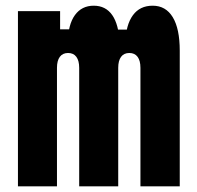

<svg xmlns="http://www.w3.org/2000/svg" viewBox="-20 -654 690 674"><path d="M43 -615H191V-551H277L218 -505Q219 -568 243 -601Q267 -634 309 -634Q351 -634 374 -601Q397 -568 400 -503L345 -550H480L420 -505Q422 -567 446.5 -600.5Q471 -634 516 -634Q562 -634 586.5 -593.5Q611 -553 611 -476V0H473V-416Q473 -441 463 -454.5Q453 -468 434 -468Q415 -468 405 -454.5Q395 -441 395 -416V0H258V-416Q258 -441 248 -454.5Q238 -468 219 -468Q200 -468 190 -454.5Q180 -441 180 -416V0H43Z"/></svg>

Font: Martian Mono SemiCondensed
Style: Bold
Weight: 700
Width: 4
Designer: Roman Shamin
Foundry: Evil Martians
Version: Version 1.000